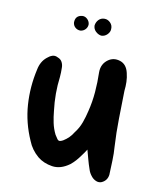

<svg xmlns="http://www.w3.org/2000/svg" viewBox="-71 -625 560 702"><g transform="rotate(10 208.5 -274.0)"><path d="M282 -88Q278 -81 273.5 -75Q269 -69 264 -62Q257 -52 248.5 -42.5Q240 -33 230 -25Q197 -1 165 -6Q133 -11 111 -29Q84 -52 72 -83Q44 -146 39.5 -212Q35 -278 50 -344Q56 -375 77 -392Q86 -400 96 -403.5Q106 -407 117 -401Q128 -397 133 -387.5Q138 -378 138 -367Q138 -358 138 -349Q138 -340 137 -332Q133 -301 133 -269.5Q133 -238 137 -206Q139 -184 143.5 -162.5Q148 -141 158 -121Q160 -117 162 -115Q168 -104 173 -102Q178 -100 189 -106Q212 -120 225 -142Q240 -161 248 -183Q256 -205 261 -227Q270 -263 273 -300Q276 -337 275 -374Q275 -405 299 -422Q319 -436 343.5 -428Q368 -420 375 -389Q379 -373 379.5 -356.5Q380 -340 378 -323Q377 -271 376 -219.5Q375 -168 378 -116Q380 -91 379 -64Q378 -37 377 -11Q374 11 354 20Q344 24 334 20Q324 16 317 8Q311 1 307.5 -5.5Q304 -12 302 -19Q296 -36 291.5 -53Q287 -70 282 -88ZM291 -537Q291 -526 281.5 -516.5Q272 -507 259 -507Q247 -509 238 -518Q229 -527 229 -540Q231 -553 239.5 -561.5Q248 -570 261 -570Q273 -570 282.5 -560.5Q292 -551 291 -537ZM181 -512Q170 -512 162 -519Q154 -526 153 -537Q153 -563 178 -566Q189 -567 197.5 -559Q206 -551 207 -540Q207 -529 199.5 -521Q192 -513 181 -512Z"/></g></svg>

Font: Delicious Handrawn
Style: Regular
Weight: 400
Designer: Agung Rohmat
Foundry: Agung Rohmat
Version: Version 1.002; ttfautohint (v1.8.4.7-5d5b);gftools[0.9.27]